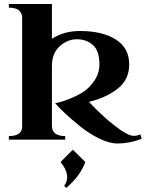

<svg xmlns="http://www.w3.org/2000/svg" viewBox="-20 -694 726 954"><path d="M304 -18V0H24V-18Q90 -18 90 -65V-608Q90 -627 75 -641.5Q60 -656 24 -656V-674H238V-501Q297 -540 377 -540Q488 -540 555 -498Q622 -456 622 -374Q622 -299 565.5 -254Q509 -209 422 -188Q486 -119 550.5 -69Q615 -19 644 -19Q660 -19 678 -26L684 -4Q622 19 564 19Q524 19 473.5 -5.5Q423 -30 378.5 -66Q334 -102 303 -131Q272 -160 254 -181Q263 -183 278 -186.5Q293 -190 330.5 -205Q368 -220 397 -239.5Q426 -259 450 -295Q474 -331 474 -374Q474 -442 441.5 -470.5Q409 -499 362 -499Q315 -499 276.5 -464Q238 -429 238 -366V-69Q238 -18 304 -18ZM309 240 299 229Q336 179 281 111L342 50L404 111Q379 180 309 240Z"/></svg>

Font: Uncial Antiqua
Style: Regular
Weight: 400
Designer: Astigmatic (AOETI)
Foundry: Astigmatic (AOETI)
Version: Version 1.000